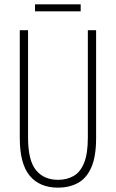

<svg xmlns="http://www.w3.org/2000/svg" viewBox="-20 -853 533 883"><path d="M422 -218Q422 -132 399.5 -82Q377 -32 337.5 -11Q298 10 247 10Q162 10 116.5 -45Q71 -100 71 -218V-714H109V-221Q109 -115 145.5 -70.5Q182 -26 247 -26Q288 -26 319 -44Q350 -62 367 -104.5Q384 -147 384 -221V-714H422ZM351 -833V-801H141V-833Z"/></svg>

Font: Noto Sans Gujarati ExtraCondensed ExtraLight
Style: Regular
Weight: 200
Width: 2
Designer: Jelle Bosma - Monotype Design Team, Universal Thirst
Foundry: Monotype Imaging Inc.
Version: Version 2.106; ttfautohint (v1.8.4.7-5d5b)